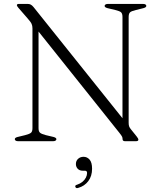

<svg xmlns="http://www.w3.org/2000/svg" viewBox="-20 -720 820 979"><path d="M267.5 -10.5Q267.5 -6 263.2 -3Q259 0 250.5 0H72.5Q64 0 59.8 -3Q55.5 -6 55.5 -10.5Q55.5 -18 69.5 -21.5L108.5 -31Q131.5 -37 138.5 -43.5Q145.5 -50 145.5 -66.5V-575.5Q145.5 -588 141.2 -598Q137 -608 120 -627L73.5 -680.5Q69 -686 67.5 -688.8Q66 -691.5 66 -693.5Q66 -697 68.8 -698.5Q71.5 -700 76.5 -700H121Q130 -700 136.8 -696.5Q143.5 -693 151 -684L621 -96.5L604.5 -75V-633.5Q604.5 -650 597.8 -656.8Q591 -663.5 568 -669L528 -678.5Q513.5 -682.5 513.5 -689.5Q513.5 -694.5 518 -697.2Q522.5 -700 530.5 -700H709Q717.5 -700 721.8 -697.2Q726 -694.5 726 -689.5Q726 -682.5 711.5 -678.5L673 -669Q649.5 -663.5 642.8 -656.8Q636 -650 636 -633.5V-94Q636 -82 638.5 -75.5Q641 -69 646.5 -62L677 -24Q681.5 -18 683.5 -14.5Q685.5 -11 685.5 -7.5Q685.5 -4.5 682.8 -2.2Q680 0 672.5 0H618Q605 0 605 -10.5Q605 -17.5 602.5 -23Q600 -28.5 588.5 -43L157 -583.5L176.5 -603V-66.5Q176.5 -50.5 183.5 -43.8Q190.5 -37 213.5 -31L253.5 -21.5Q267.5 -17.5 267.5 -10.5ZM403 150.5Q385.5 150.5 376.2 140.5Q367 130.5 367 116.5Q367 100 378.2 89.8Q389.5 79.5 406 79.5Q424.5 79.5 437 94Q449.5 108.5 449.5 140.5Q449.5 178 430.2 203.5Q411 229 379 238Q373 240 369.5 238.8Q366 237.5 364.5 233.5Q362.5 229.5 364.8 226.2Q367 223 372.5 222Q389 216.5 400.5 207Q412 197.5 418 185.5Q424 173.5 424 162Q424 150.5 413 150.5Z"/></svg>

Font: Fraunces ExtraLight
Style: Regular
Weight: 250
Version: Version 1.000;[b76b70a41]